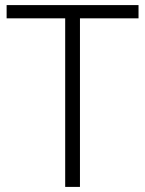

<svg xmlns="http://www.w3.org/2000/svg" viewBox="-20 -734 571 754"><path d="M294 0H236V-662H6V-714H524V-662H294Z"/></svg>

Font: Noto Sans Arabic UI Lt
Style: Regular
Weight: 300
Designer: Monotype Design Team, Nadine Chahine and Nizar Qandah
Foundry: Monotype Imaging Inc.
Version: Version 2.010; ttfautohint (v1.8.4.7-5d5b)